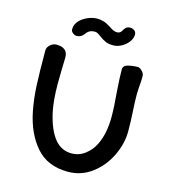

<svg xmlns="http://www.w3.org/2000/svg" viewBox="-120 -918 903 1017"><g transform="rotate(15 331.5 -410.0)"><path d="M288 -822Q326 -822 361 -798Q389 -778 407 -779Q417 -779 423 -784Q429 -789 432.5 -795Q436 -801 437 -803Q443 -812 450 -816.5Q457 -821 468 -821Q481 -821 491.5 -813.5Q502 -806 502 -791Q502 -771 487.5 -751.5Q473 -732 450.5 -719.5Q428 -707 405 -707Q379 -707 363 -714Q347 -721 328 -735Q316 -744 308.5 -748Q301 -752 292 -752Q262 -752 246 -728Q230 -705 205 -705Q195 -705 184 -713Q173 -721 173 -734Q173 -759 191 -779Q209 -799 236 -810.5Q263 -822 288 -822ZM114 -633Q96 -633 80.5 -619Q65 -605 65 -589Q65 -468 68.5 -396Q72 -324 85 -258Q108 -143 171 -70.5Q234 2 346 2Q419 2 477 -41.5Q535 -85 567.5 -152.5Q600 -220 600 -288Q600 -319 599 -343Q598 -367 597 -384Q593 -452 593 -490Q593 -502 595 -532Q598 -559 598 -589Q598 -604 585 -617Q572 -630 562 -630Q534 -630 508 -623.5Q482 -617 482 -595Q482 -553 488 -469Q495 -394 495 -339Q495 -248 465 -186Q447 -148 414 -122.5Q381 -97 339 -97Q285 -97 248 -140Q208 -189 188 -279Q174 -343 174 -438L175 -503Q177 -551 177 -580Q177 -633 114 -633Z"/></g></svg>

Font: Itim
Style: Regular
Weight: 400
Designer: Suppakit Chalermlarp
Version: Version 1.002g